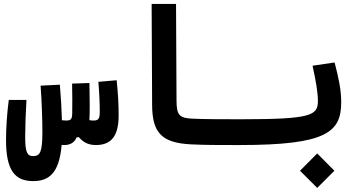

<svg xmlns="http://www.w3.org/2000/svg" viewBox="-20 -713 1798 949"><path d="M144 182.1C221.2 182.1 272.9 144 284.7 3.4C288.6 3.9 292.5 3.9 296.9 3.9C327.1 3.9 347.7 -7.8 358.9 -34.7H370.1C393.6 -6.8 420.9 3.9 454.1 3.9C533.2 3.9 566.4 -44.9 566.4 -143.1C566.4 -196.8 563.5 -250.5 556.6 -316.4L466.3 -308.6C471.2 -247.1 473.1 -199.7 473.1 -159.2C473.1 -127.4 466.8 -117.2 442.9 -117.2C435.5 -117.2 428.2 -117.7 421.9 -119.1C424.3 -164.1 423.3 -223.6 422.4 -277.3C422.4 -286.1 421.9 -294.4 421.9 -302.7L336.4 -299.8C337.4 -247.6 337.9 -191.9 336.9 -150.9C335.9 -124 330.6 -117.2 306.6 -117.2C301.3 -117.2 293.9 -117.7 286.1 -118.7C284.7 -170.4 281.2 -233.9 275.9 -294.4L180.7 -289.6C186.5 -211.4 189.5 -119.6 189.5 -59.1C189.5 36.1 178.7 58.6 144.5 58.6C113.8 58.6 104.5 38.6 104.5 -35.6C104.5 -84.5 106.9 -156.7 110.8 -219.2H23.4C15.1 -156.7 9.8 -82.5 9.8 -20C9.8 131.3 55.2 182.1 144 182.1Z M1166 3.9C1190.9 3.9 1203.1 -23.4 1203.1 -59.6C1203.1 -98.1 1192.9 -123.5 1171.9 -123.5C1084.5 -123.5 995.6 -123.5 930.2 -126.5C865.7 -129.4 852.5 -145 852.5 -217.3L850.1 -693.4H729.5L731.9 -194.3C732.4 -57.1 778.8 -6.8 923.8 0.5C988.8 3.9 1068.4 3.9 1142.1 3.9C1149.9 3.9 1158.2 3.9 1166 3.9Z M1166 3.9C1596.2 3.9 1666.5 -60.5 1666.5 -208.5C1666.5 -267.6 1654.3 -326.2 1633.8 -404.3L1524.9 -388.2C1541 -314 1551.3 -256.8 1551.3 -214.4C1551.3 -143.1 1521.5 -123.5 1171.9 -123.5C1157.2 -123.5 1142.6 -111.8 1142.6 -66.4C1142.6 -16.1 1149.4 3.9 1166 3.9ZM1547.9 215.8 1632.8 130.9 1547.9 45.4 1462.9 130.9Z"/></svg>

Font: Cascadia Mono SemiBold
Style: Regular
Weight: 600
Monospace: yes
Designer: Aaron Bell
Foundry: Saja Typeworks
Version: Version 2404.023